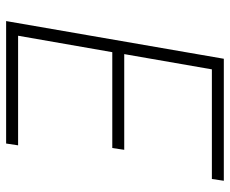

<svg xmlns="http://www.w3.org/2000/svg" viewBox="-82 -669 751 627"><g transform="rotate(90 293.5 -355.5)"><path d="M463.4 -346.7 469.2 -385.7H156.7L206.5 -671.9H564.5L570.3 -710.9H171.9L48.8 0H448.7L454.6 -39.1H96.7L150.4 -346.7Z"/></g></svg>

Font: Roboto Mono ExtraLight
Style: Italic
Weight: 250
Italic angle: -10°
Monospace: yes
Designer: Google
Version: Version 3.000